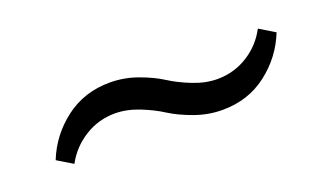

<svg xmlns="http://www.w3.org/2000/svg" viewBox="-29 -493 575 332"><g transform="rotate(-20 258.5 -326.5)"><path d="M342.3 -271Q316.4 -271 291.3 -280Q266.1 -289.1 249 -300Q231.9 -311 209 -320.1Q186 -329.1 164.6 -329.1Q134.3 -329.1 108.9 -313.2Q83.5 -297.4 69.3 -271L41 -288.1Q57.1 -328.6 92.3 -355.5Q127.4 -382.3 174.8 -382.3Q200.7 -382.3 225.6 -373.3Q250.5 -364.3 267.6 -353.3Q284.7 -342.3 307.6 -333.3Q330.6 -324.2 352.1 -324.2Q382.8 -324.2 408.2 -340.1Q433.6 -356 447.3 -382.3L475.6 -365.2Q459.5 -324.7 424.6 -297.9Q389.6 -271 342.3 -271Z"/></g></svg>

Font: Elstob 8pt Medium
Style: Regular
Weight: 500
Designer: Peter S. Baker
Version: Version 1.015